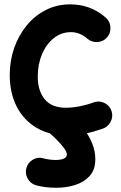

<svg xmlns="http://www.w3.org/2000/svg" viewBox="-20 -574 563 894"><path d="M479 -400.4Q461.9 -380.4 434.6 -378.4Q407.2 -376.5 387.2 -393.6Q352.1 -424.3 310.5 -424.3Q265.1 -424.3 230.2 -396.2Q195.3 -368.2 175.5 -321.3Q155.8 -274.4 155.8 -216.8Q155.8 -151.9 188 -112.1Q220.2 -72.3 287.1 -72.3Q317.4 -72.3 353.5 -79.6Q389.6 -86.9 419.4 -98.6Q444.8 -106 468.8 -93.3Q492.7 -80.6 500 -54.7Q507.3 -28.8 494.4 -5.4Q481.4 18.1 456.1 25.9Q412.6 41 374.5 49.1Q336.4 57.1 297.4 57.1Q211.4 57.1 150.6 21.2Q89.8 -14.6 57.6 -78.1Q25.4 -141.6 25.4 -224.6Q25.4 -291.5 46.1 -350.8Q66.9 -410.2 104.5 -455.8Q142.1 -501.5 193.6 -527.6Q245.1 -553.7 307.1 -553.7Q401.9 -553.7 472.2 -492.2Q492.2 -475.1 494.1 -447.8Q496.1 -420.4 479 -400.4ZM196.3 -49.8Q213.4 -70.3 240 -73.2Q266.6 -76.2 287.6 -59.1Q306.2 -43.9 329.3 -21Q352.5 2 374.3 31.5Q396 61 409.9 95.5Q423.8 129.9 423.8 167.5Q423.8 216.3 397.5 245.4Q371.1 274.4 329.6 287.4Q288.1 300.3 242.7 300.3Q189 300.3 147.5 288.6Q122.1 281.2 108.9 257.3Q95.7 233.4 103 208Q109.9 182.6 133.8 168.9Q157.7 155.3 183.1 163.6Q191.4 166 207.8 168.5Q224.1 170.9 238.8 170.9Q263.2 170.9 277.3 164.3Q291.5 157.7 291.5 145.5Q291.5 132.8 275.9 112.5Q260.3 92.3 240 72.5Q219.7 52.7 205.6 41.5Q185.1 24.4 182.4 -2.2Q179.7 -28.8 196.3 -49.8Z"/></svg>

Font: Mikhak-DS2-FD Bold
Style: Regular
Weight: 700
Designer: Amin Abedi
Version: Version 3.4